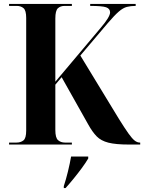

<svg xmlns="http://www.w3.org/2000/svg" viewBox="-20 -734 732 975"><path d="M26 0V-10H64Q85 -10 99 -21Q113 -32 113 -71V-643Q113 -681 99.5 -692.5Q86 -704 65 -704H26V-714H345V-704H308Q287 -704 274 -692Q261 -680 261 -640V-319L490 -591Q539 -648 539 -671Q539 -690 519 -697Q499 -704 438 -704V-714H669V-704Q644 -704 624.5 -699Q605 -694 583 -675Q561 -656 526 -615L388 -452L584 -130Q614 -82 632.5 -56Q651 -30 664 -20Q677 -10 690 -10H692V0H635Q568 0 530.5 -9.5Q493 -19 471 -41.5Q449 -64 428 -102L293 -342L261 -304V-74Q261 -34 275 -22Q289 -10 310 -10H345V0ZM304 211Q315 178 325 137Q335 96 341 61H428V71Q415 93 395.5 119.5Q376 146 354 173Q332 200 313 221H304Z"/></svg>

Font: Noto Serif Display SemiCondensed
Style: Bold
Weight: 700
Width: 4
Designer: Monotype Design Team
Foundry: Monotype Imaging Inc.
Version: Version 2.009